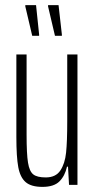

<svg xmlns="http://www.w3.org/2000/svg" viewBox="-20 -723 370 751"><path d="M44 -188V-510H84V-196Q84 -121 89.5 -87Q95 -53 110 -41Q125 -29 159 -29Q198 -29 216 -56Q234 -83 238.5 -126Q243 -169 243 -248V-510H283V0H250L246 -71H242Q234 -35 212.5 -13.5Q191 8 146 8Q102 8 80.5 -10.5Q59 -29 51.5 -69Q44 -109 44 -188ZM106 -583 79 -698V-703H121L133 -588V-583ZM195 -583 168 -698V-703H209L222 -588V-583Z"/></svg>

Font: Saira Ultra Condensed ExLight
Style: Regular
Weight: 200
Width: 1
Designer: Hector Gatti with collaboration of the Omnibus-Type team
Foundry: Omnibus-Type
Version: Version 1.001; ttfautohint (v1.8)